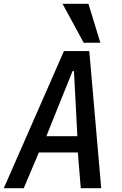

<svg xmlns="http://www.w3.org/2000/svg" viewBox="-26 -995 646 1015"><path d="M312 -725H446L509 0H401L385.5 -189H179.5L99.5 0H-6ZM383 -275 365 -619H357.5L219 -275ZM304.5 -975H441.5L504.5 -769H416.5Z"/></svg>

Font: JuliaMono Medium
Style: Italic
Weight: 500
Italic angle: -9°
Monospace: yes
Designer: cormullion
Foundry: corm
Version: Version 0.054; ttfautohint (v1.8.4)